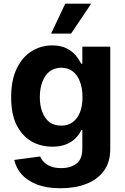

<svg xmlns="http://www.w3.org/2000/svg" viewBox="-20 -797 673 1033"><path d="M305.7 215.8Q232.4 215.8 180.7 196.3Q127.9 175.8 96.7 141.6Q66.4 106.4 56.6 63.5Q103.5 57.6 196.3 44.9Q203.1 61.5 216.8 75.2Q230.5 89.8 253.9 98.6Q276.4 107.4 309.6 107.4Q359.4 107.4 391.6 83Q422.9 59.6 422.9 2.9Q422.9 -30.3 422.9 -96.7Q421.9 -96.7 417 -96.7Q407.2 -74.2 386.7 -53.7Q367.2 -33.2 335.9 -20.5Q304.7 -7.8 261.7 -7.8Q200.2 -7.8 149.4 -36.1Q99.6 -65.4 69.3 -124Q40 -183.6 40 -273.4Q40 -366.2 70.3 -428.7Q100.6 -491.2 150.4 -521.5Q201.2 -552.7 260.7 -552.7Q306.6 -552.7 337.9 -537.1Q368.2 -521.5 387.7 -499Q406.2 -475.6 417 -454.1Q418.9 -454.1 422.9 -454.1Q422.9 -476.6 422.9 -545.9Q460 -545.9 573.2 -545.9Q573.2 -408.2 573.2 4.9Q573.2 75.2 539.1 122.1Q504.9 168.9 444.3 192.4Q383.8 215.8 305.7 215.8ZM309.6 -121.1Q345.7 -121.1 371.1 -139.6Q396.5 -158.2 410.2 -192.4Q423.8 -226.6 423.8 -274.4Q423.8 -322.3 410.2 -357.4Q397.5 -393.6 371.1 -413.1Q345.7 -432.6 309.6 -432.6Q272.5 -432.6 246.1 -412.1Q220.7 -391.6 208 -356.4Q194.3 -321.3 194.3 -274.4Q194.3 -227.5 208 -193.4Q221.7 -159.2 246.1 -139.6Q272.5 -121.1 309.6 -121.1ZM254.9 -616.2Q274.4 -656.2 331.1 -777.3Q365.2 -777.3 470.7 -777.3Q443.4 -737.3 362.3 -616.2Q335.9 -616.2 254.9 -616.2Z"/></svg>

Font: DeepSea
Style: Bold
Weight: 700
Designer: Stem
Version: Version 3.019;git-0a5106e0b